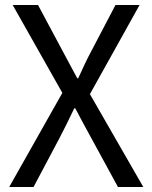

<svg xmlns="http://www.w3.org/2000/svg" viewBox="-20 -753 613 773"><path d="M17 0 231 -379 31 -733H133L233 -546Q247 -520 260 -495.5Q273 -471 291 -438H295Q310 -471 321.5 -495.5Q333 -520 347 -546L445 -733H542L342 -374L557 0H455L347 -198Q332 -225 316.5 -254Q301 -283 283 -317H279Q263 -283 248.5 -254Q234 -225 220 -198L115 0Z"/></svg>

Font: Noto Sans KR Thin
Style: Regular
Weight: 400
Version: Version 2.004-H2;hotconv 1.0.118;makeotfexe 2.5.65603